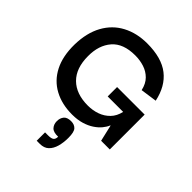

<svg xmlns="http://www.w3.org/2000/svg" viewBox="-230 -700 1084 1084"><g transform="rotate(45 311.5 -158.0)"><path d="M290.3 11.3Q208.3 11.3 146.8 -22Q85.3 -55.3 52.3 -120Q19.3 -184.7 20.7 -278.3Q22.7 -373 59 -439Q95.3 -505 159.5 -539Q223.7 -573 306.7 -573Q422 -573 485.5 -523.3Q549 -473.7 569 -378L470.7 -364Q461.3 -406.3 436.7 -431Q412 -455.7 378.2 -466.5Q344.3 -477.3 306.7 -477.3Q211.3 -477.3 165.7 -424.5Q120 -371.7 120.7 -285.7Q120.7 -189.7 172.2 -138.5Q223.7 -87.3 317.7 -87.3Q356.3 -87.3 390.7 -99.5Q425 -111.7 449.8 -137.2Q474.7 -162.7 483.7 -203.3H360.3V-278.3H580.3V0H511L488.3 -98H486.3Q479 -79.3 463 -60Q447 -40.7 422.8 -24.7Q398.7 -8.7 365.7 1.3Q332.7 11.3 290.3 11.3ZM253.7 257V190.3H278Q303.7 190.3 313.5 182.3Q323.3 174.3 323.3 155.3Q286 156.7 270.8 140.2Q255.7 123.7 255.7 98Q255.7 74.3 268.7 57.8Q281.7 41.3 313.7 41.3Q339.3 41.3 354.2 56.8Q369 72.3 369 119Q369 156.7 360.2 188.2Q351.3 219.7 331.8 238.3Q312.3 257 279 257Z"/></g></svg>

Font: Darker Grotesque Light
Style: Regular
Weight: 300
Designer: Gabriel Lam
Foundry: TypeRant
Version: Version 1.000;gftools[0.9.28]